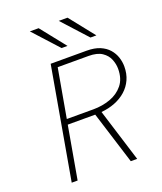

<svg xmlns="http://www.w3.org/2000/svg" viewBox="-164 -1026 953 1130"><g transform="rotate(-20 312.0 -460.5)"><path d="M87 0 210 -700H435Q484 -700 517.8 -685.8Q551.5 -671.5 572.2 -647.8Q593 -624 602.5 -595.2Q612 -566.5 612 -537Q612 -491.5 595.5 -455.2Q579 -419 549.5 -392.8Q520 -366.5 480.2 -350.8Q440.5 -335 394 -331L497 0H457L354 -329H182L124 0ZM188 -362H355Q411 -362 460.8 -379.8Q510.5 -397.5 541.8 -436Q573 -474.5 573 -537Q573 -566.5 561 -596.5Q549 -626.5 519 -646.8Q489 -667 435 -667H242ZM302 -765 160 -921H215L339 -765ZM483 -765 341 -921H396L520 -765Z"/></g></svg>

Font: Overpass Thin
Style: Italic
Weight: 250
Italic angle: -10°
Designer: Delve Withrington, Dave Bailey, Thomas Jockin
Foundry: Delve Fonts LLC
Version: Version 4.000